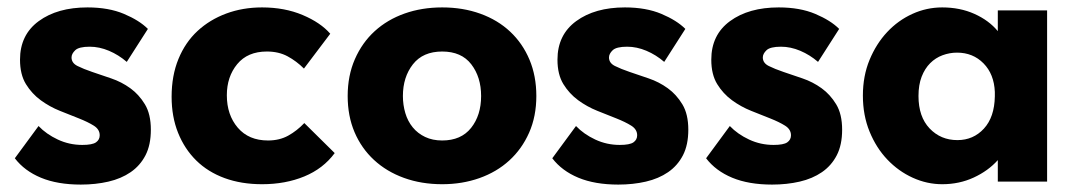

<svg xmlns="http://www.w3.org/2000/svg" viewBox="-20 -490 2899 518"><path d="M198 8Q135 8 90.5 -10.5Q46 -29 20 -63L84 -150Q105 -128 136 -113.5Q167 -99 202 -99Q229 -99 239 -106Q249 -113 249 -125Q249 -141 233 -151Q217 -161 193 -170.5Q169 -180 141.5 -191Q114 -202 90 -219.5Q66 -237 50 -263Q34 -289 34 -329Q34 -396 84.5 -433Q135 -470 216 -470Q273 -470 314.5 -452.5Q356 -435 379 -412L322 -323Q300 -342 274 -353Q248 -364 222 -364Q193 -364 183 -354.5Q173 -345 173 -335Q173 -320 189 -312Q205 -304 228.5 -296Q252 -288 280 -278.5Q308 -269 331.5 -252Q355 -235 371 -208.5Q387 -182 387 -140Q387 -99 372.5 -71Q358 -43 332.5 -25.5Q307 -8 272.5 0Q238 8 198 8Z M687 7Q631 7 586 -9.5Q541 -26 509.5 -57Q478 -88 460.5 -131.5Q443 -175 443 -229Q443 -286 461.5 -331Q480 -376 513 -406.5Q546 -437 590.5 -453.5Q635 -470 687 -470Q748 -470 796.5 -449.5Q845 -429 871 -399L800 -305Q780 -325 756 -338Q732 -351 700 -351Q648 -351 620 -317Q592 -283 592 -233Q592 -180 621.5 -145.5Q651 -111 703 -111Q734 -111 757.5 -124Q781 -137 801 -158L883 -77Q852 -35 801 -14Q750 7 687 7Z M1173 7Q1117 7 1070 -10Q1023 -27 989 -58.5Q955 -90 936.5 -133.5Q918 -177 918 -231Q918 -286 937.5 -330.5Q957 -375 991 -406Q1025 -437 1071.5 -453.5Q1118 -470 1173 -470Q1229 -470 1276 -453Q1323 -436 1356.5 -404.5Q1390 -373 1408.5 -329Q1427 -285 1427 -231Q1427 -176 1407.5 -132Q1388 -88 1354 -57Q1320 -26 1273.5 -9.5Q1227 7 1173 7ZM1173 -111Q1224 -111 1251 -145Q1278 -179 1278 -231Q1278 -282 1251.5 -316.5Q1225 -351 1173 -351Q1121 -351 1094 -316.5Q1067 -282 1067 -231Q1067 -207 1073.5 -185Q1080 -163 1093.5 -146.5Q1107 -130 1127 -120.5Q1147 -111 1173 -111Z M1648 8Q1585 8 1540.5 -10.5Q1496 -29 1470 -63L1534 -150Q1555 -128 1586 -113.5Q1617 -99 1652 -99Q1679 -99 1689 -106Q1699 -113 1699 -125Q1699 -141 1683 -151Q1667 -161 1643 -170.5Q1619 -180 1591.5 -191Q1564 -202 1540 -219.5Q1516 -237 1500 -263Q1484 -289 1484 -329Q1484 -396 1534.5 -433Q1585 -470 1666 -470Q1723 -470 1764.5 -452.5Q1806 -435 1829 -412L1772 -323Q1750 -342 1724 -353Q1698 -364 1672 -364Q1643 -364 1633 -354.5Q1623 -345 1623 -335Q1623 -320 1639 -312Q1655 -304 1678.5 -296Q1702 -288 1730 -278.5Q1758 -269 1781.5 -252Q1805 -235 1821 -208.5Q1837 -182 1837 -140Q1837 -99 1822.5 -71Q1808 -43 1782.5 -25.5Q1757 -8 1722.5 0Q1688 8 1648 8Z M2063 8Q2000 8 1955.5 -10.5Q1911 -29 1885 -63L1949 -150Q1970 -128 2001 -113.5Q2032 -99 2067 -99Q2094 -99 2104 -106Q2114 -113 2114 -125Q2114 -141 2098 -151Q2082 -161 2058 -170.5Q2034 -180 2006.5 -191Q1979 -202 1955 -219.5Q1931 -237 1915 -263Q1899 -289 1899 -329Q1899 -396 1949.5 -433Q2000 -470 2081 -470Q2138 -470 2179.5 -452.5Q2221 -435 2244 -412L2187 -323Q2165 -342 2139 -353Q2113 -364 2087 -364Q2058 -364 2048 -354.5Q2038 -345 2038 -335Q2038 -320 2054 -312Q2070 -304 2093.5 -296Q2117 -288 2145 -278.5Q2173 -269 2196.5 -252Q2220 -235 2236 -208.5Q2252 -182 2252 -140Q2252 -99 2237.5 -71Q2223 -43 2197.5 -25.5Q2172 -8 2137.5 0Q2103 8 2063 8Z M2522 7Q2481 7 2442.5 -10.5Q2404 -28 2374 -59.5Q2344 -91 2326 -135Q2308 -179 2308 -232Q2308 -285 2326 -328.5Q2344 -372 2373.5 -403.5Q2403 -435 2441.5 -452.5Q2480 -470 2522 -470Q2570 -470 2609 -452.5Q2648 -435 2672 -406V-462H2805V0H2672V-58Q2646 -29 2607 -11Q2568 7 2522 7ZM2563 -112Q2606 -112 2634.5 -143Q2663 -174 2664 -230V-242Q2662 -290 2633.5 -319Q2605 -348 2562 -348Q2542 -348 2523 -341Q2504 -334 2489.5 -319.5Q2475 -305 2466.5 -283Q2458 -261 2458 -231Q2458 -175 2488 -143.5Q2518 -112 2563 -112Z"/></svg>

Font: Tilda Sans Extra Bold
Style: Regular
Weight: 800
Designer: ParaType Ltd
Foundry: ParaType Ltd
Version: Version 1.009